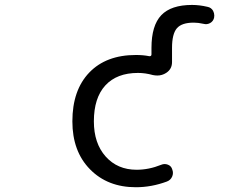

<svg xmlns="http://www.w3.org/2000/svg" viewBox="-20 -785 1040 794"><path d="M542 -10.7Q424.8 -10.7 352.1 -85Q279.3 -159.2 279.3 -283.2Q279.3 -412.1 349.1 -484.9Q418.9 -557.6 542 -557.6Q573.2 -557.6 596.7 -552.7Q600.6 -551.8 603.5 -553.7Q606.4 -555.7 606.4 -559.6V-586.9Q606.4 -679.7 647 -722.2Q687.5 -764.6 774.4 -764.6Q804.7 -764.6 837.9 -756.8Q853.5 -753.9 861.3 -740.2Q866.2 -730.5 866.2 -720.7Q866.2 -715.8 865.2 -710.9Q861.3 -696.3 848.6 -689.5Q835.9 -682.6 821.3 -686.5Q799.8 -691.4 781.2 -691.4Q731.4 -691.4 711.4 -668Q691.4 -644.5 691.4 -586.9V-528.3Q691.4 -499 667 -483.4Q650.4 -472.7 630.9 -472.7Q622.1 -472.7 612.3 -474.6Q581.1 -483.4 550.8 -483.4Q462.9 -483.4 415.5 -431.6Q368.2 -379.9 368.2 -283.2Q368.2 -192.4 417 -137.7Q465.8 -83 544.9 -83Q595.7 -83 646.5 -103.5Q660.2 -109.4 674.3 -104Q688.5 -98.6 692.4 -84Q698.2 -69.3 691.9 -54.7Q685.5 -40 669.9 -34.2Q606.4 -10.7 542 -10.7Z"/></svg>

Font: Rounded-X Mgen+ 1m regular
Style: Regular
Weight: 400
Designer: [Source Han Sans]
Ryoko NISHIZUKA  (kana & ideographs); Paul D. Hunt (Latin, Greek & Cyrillic); Wenlong ZHANG  (bopomofo
Version: Version 1.059.20150602